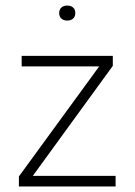

<svg xmlns="http://www.w3.org/2000/svg" viewBox="-20 -671 485 691"><path d="M48 0V-36L337 -432H58V-470H386V-434L98 -38H396V0ZM222 -597Q209 -597 201 -604Q193 -611 193 -624Q193 -637 201 -644Q209 -651 222 -651Q235 -651 243 -644Q251 -637 251 -624Q251 -611 243 -604Q235 -597 222 -597Z"/></svg>

Font: Gantari ExtraLight
Style: Regular
Weight: 250
Designer: Anugrah Pasau
Foundry: Lafontype
Version: Version 1.000